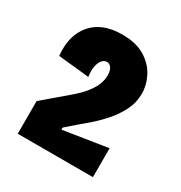

<svg xmlns="http://www.w3.org/2000/svg" viewBox="-109 -764 541 575"><g transform="rotate(30 161.5 -477.0)"><path d="M30 -270V-383L111 -452Q137 -474 151 -492.5Q165 -511 170.5 -526.5Q176 -542 176 -555Q176 -573 169.5 -581.5Q163 -590 154 -590Q145 -590 138 -582Q131 -574 128 -559.5Q125 -545 128 -523L21 -534Q14 -602 49 -643Q84 -684 153 -684Q202 -684 232.5 -665Q263 -646 277.5 -617.5Q292 -589 292 -559Q292 -528 278 -500.5Q264 -473 243 -449.5Q222 -426 201.5 -408.5Q181 -391 169 -381L137 -353V-346L290 -370V-270Z"/></g></svg>

Font: Bricolage Grotesque 24pt Condensed
Style: Bold
Weight: 700
Width: 3
Designer: Mathieu Triay
Foundry: Atelier Triay
Version: Version 1.001;gftools[0.9.33.dev8+g029e19f]